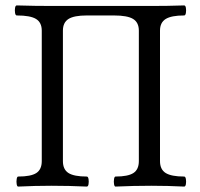

<svg xmlns="http://www.w3.org/2000/svg" viewBox="-20 -685 737 708"><path d="M47 3Q43 3 41.5 -6Q40 -15 41.5 -24.5Q43 -34 47 -34Q94 -34 114 -47Q134 -60 134 -91V-572Q134 -602 113 -615Q92 -628 42 -628Q37 -628 35.5 -637.5Q34 -647 35.5 -656Q37 -665 42 -665Q75 -664 108 -663.5Q141 -663 174 -663H537Q568 -663 598 -663.5Q628 -664 659 -665Q664 -665 665.5 -656Q667 -647 665.5 -637.5Q664 -628 659 -628Q612 -628 591 -615Q570 -602 570 -572V-91Q570 -60 591 -47Q612 -34 659 -34Q664 -34 665.5 -24.5Q667 -15 665.5 -6Q664 3 659 3Q599 0 538 0Q472 0 406 3Q402 3 400.5 -6Q399 -15 400.5 -24.5Q402 -34 406 -34Q452 -34 472 -47Q492 -60 492 -91V-572Q492 -602 471 -615Q450 -628 400 -628H300Q253 -628 232.5 -615Q212 -602 212 -572V-91Q212 -60 232.5 -47Q253 -34 300 -34Q305 -34 306.5 -24.5Q308 -15 306.5 -6Q305 3 300 3Q236 0 169 0Q109 0 47 3Z"/></svg>

Font: Junicode Two Beta Condensed
Style: Regular
Weight: 400
Width: 3
Designer: Peter S. Baker
Foundry: Briery Creek Software
Version: Version 1.053; ttfautohint (v1.8.4)